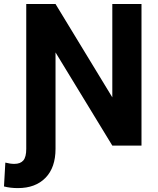

<svg xmlns="http://www.w3.org/2000/svg" viewBox="-20 -731 795 964"><path d="M690.4 0H543.9L258.8 -467.8V16.1Q258.8 110.4 208.3 161.9Q157.7 213.4 69.8 213.4Q31.7 213.4 0 205.1L6.8 85.4Q31.2 91.8 51.8 91.8Q82.5 91.8 97.2 74.5Q111.8 57.1 111.8 16.6V-710.9H258.8L543.9 -242.2V-710.9H690.4Z"/></svg>

Font: Roboto
Style: Bold
Weight: 700
Designer: Google
Version: Version 2.134; 2016; ttfautohint (v1.6)